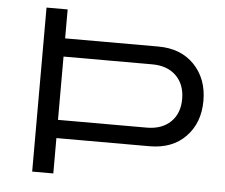

<svg xmlns="http://www.w3.org/2000/svg" viewBox="-50 -743 939 800"><g transform="rotate(5 419.5 -343.0)"><path d="M112.8 0V-686H201.2V-564.9H590.8Q685.5 -564.9 741.7 -506.6Q797.9 -448.2 797.9 -356Q797.9 -263.7 741.9 -205.8Q686 -147.9 590.8 -147.9H201.2V0ZM201.2 -224.1H571.8Q635.7 -224.1 672.4 -259.8Q709 -295.4 709 -356Q709 -416.5 672.4 -452.6Q635.7 -488.8 571.8 -488.8H201.2Z"/></g></svg>

Font: Archivo Expanded Light
Style: Regular
Weight: 300
Width: 7
Designer: Hector Gatti
Foundry: Omnibus-Type
Version: Version 2.001